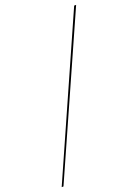

<svg xmlns="http://www.w3.org/2000/svg" viewBox="-242 -828 730 1017"><g transform="rotate(-20 123.0 -319.5)"><path d="M-78 121 313 -760H324L-68 121Z"/></g></svg>

Font: Noto Serif Display SemiCondensed ExtraLight
Style: Italic
Weight: 200
Width: 4
Italic angle: -12°
Designer: Monotype Design Team
Foundry: Monotype Imaging Inc.
Version: Version 2.009